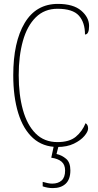

<svg xmlns="http://www.w3.org/2000/svg" viewBox="-20 -744 504 985"><path d="M275 10Q200 10 149.5 -35.5Q99 -81 73.5 -164Q48 -247 48 -358Q48 -528 106.5 -626Q165 -724 277 -724Q356 -724 396.5 -689.5Q437 -655 437 -611Q437 -567 416 -567Q416 -629 384.5 -664Q353 -699 275 -699Q208 -699 163.5 -655Q119 -611 97.5 -534Q76 -457 76 -358Q76 -258 97.5 -180.5Q119 -103 163 -59Q207 -15 275 -15Q336 -15 369 -42.5Q402 -70 419 -112Q432 -104 432 -85Q432 -69 413 -46.5Q394 -24 359 -7Q324 10 275 10ZM251 221Q225 221 199 212V189Q213 193 225 195.5Q237 198 248 198Q278 198 296 182Q314 166 314 131Q314 101 296 85.5Q278 70 243 65L259 -9H284L270 46Q297 52 319 70.5Q341 89 341 130Q341 176 317 198.5Q293 221 251 221Z"/></svg>

Font: Noto Serif Lao Condensed Thin
Style: Regular
Weight: 100
Width: 3
Designer: Monotype Design Team
Foundry: Monotype Imaging Inc.
Version: Version 2.003; ttfautohint (v1.8.4.7-5d5b)